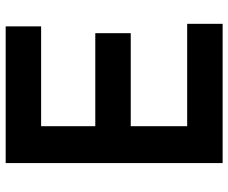

<svg xmlns="http://www.w3.org/2000/svg" viewBox="-84 -721 805 677"><g transform="rotate(-90 318.5 -382.5)"><path d="M82 -765H564V-640H212V-449H540V-324H212V-125H573V0H82Z"/></g></svg>

Font: Application Semibold
Style: Regular
Weight: 600
Designer: Wei Huang
Foundry: Wei Huang
Version: Version 0.012